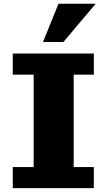

<svg xmlns="http://www.w3.org/2000/svg" viewBox="-20 -995 565 1019"><path d="M47.9 3.4V-108.4H158.7V-598.6H47.9V-710.9H478V-598.6H371.1V-108.4H478V3.4ZM208 -772 290.5 -975.1H487.8L316.4 -772Z"/></svg>

Font: Comme Black
Style: Regular
Weight: 900
Version: Version 1.000;gftools[0.9.27]